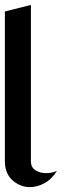

<svg xmlns="http://www.w3.org/2000/svg" viewBox="-20 -767 307 787"><path d="M106.7 -106.7V-746.7L0 -720V-106.7Q0 -56 31.3 -28Q62.7 0 102.7 0Q132 0 162 -16Q192 -32 213.3 -66.7Q193.3 -57.3 169.3 -57.3Q145.3 -57.3 126 -68.7Q106.7 -80 106.7 -106.7Z"/></svg>

Font: Qahiri
Style: Regular
Weight: 400
Designer: Khaled Hosny
Foundry: Alif Type
Version: Version 3.00